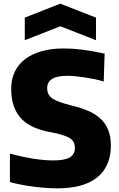

<svg xmlns="http://www.w3.org/2000/svg" viewBox="-20 -1014 647 1046"><path d="M294 12Q237 12 167.5 3.5Q98 -5 34 -22V-177Q97 -160 158.5 -150Q220 -140 271 -140Q332 -140 360 -156.5Q388 -173 388 -208Q388 -247 356 -264Q324 -281 265 -292Q212 -301 170.5 -318Q129 -335 100.5 -363Q72 -391 56.5 -432Q41 -473 41 -531Q41 -582 60.5 -623Q80 -664 117 -692Q154 -720 207 -735Q260 -750 327 -750Q375 -750 427 -743.5Q479 -737 550 -722L545 -570Q522 -577 496 -582.5Q470 -588 443.5 -592Q417 -596 392 -598.5Q367 -601 346 -601Q237 -601 237 -534Q237 -494 270 -474.5Q303 -455 371 -439Q421 -427 460.5 -410Q500 -393 527.5 -367.5Q555 -342 569.5 -306Q584 -270 584 -221Q584 -108 510 -48Q436 12 294 12ZM115 -918 308 -994 503 -918V-795L309 -871L115 -795Z"/></svg>

Font: Encode Sans Narrow
Style: ExtraBold
Weight: 800
Designer: Pablo Impallari, Andres Torresi
Foundry: Pablo Impallari, Andres Torresi
Version: Version 1.000; ttfautohint (v1.00) -l 8 -r 50 -G 200 -x 14 -